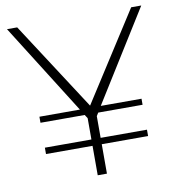

<svg xmlns="http://www.w3.org/2000/svg" viewBox="-79 -770 769 841"><g transform="rotate(-10 305.5 -349.5)"><path d="M354 -296.9H535.2V-270H337.9L329.1 -255.9V-159.2H535.2V-130.9H329.1V0H288.1V-130.9H81.1V-159.2H288.1V-253.9L277.8 -270H81.1V-296.9H261.2L7.8 -699.2H53.2L308.1 -306.2L560.1 -699.2H605Z"/></g></svg>

Font: Montserrat Ultra Light
Style: Regular
Weight: 200
Designer: Julieta Ulanovsky
Foundry: Julieta Ulanovsky
Version: Version 3.001;PS 003.001;hotconv 1.0.70;makeotf.lib2.5.58329